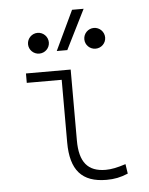

<svg xmlns="http://www.w3.org/2000/svg" viewBox="-56 -841 697 896"><g transform="rotate(-5 293.0 -392.5)"><path d="M407.2 9.8C443.4 9.8 473.1 3.9 507.8 -10.7L501 -55.7C462.4 -43 433.6 -37.1 407.2 -37.1C323.2 -37.1 284.7 -84 284.7 -185.5V-517.6H75.2V-473.6H238.8V-180.7C238.8 -50.3 291.5 9.8 407.2 9.8ZM227.5 -609.4H276.9L369.6 -794.9H315.4ZM145.5 -604.5C172.4 -604.5 194.3 -626 194.3 -652.8C194.3 -679.7 172.4 -701.7 145.5 -701.7C118.7 -701.7 96.7 -679.7 96.7 -652.8C96.7 -626 118.7 -604.5 145.5 -604.5ZM409.2 -604.5C436 -604.5 458 -626 458 -652.8C458 -679.7 436 -701.7 409.2 -701.7C382.3 -701.7 360.4 -679.7 360.4 -652.8C360.4 -626 382.3 -604.5 409.2 -604.5Z"/></g></svg>

Font: Cascadia Mono PL ExtraLight
Style: Regular
Weight: 200
Monospace: yes
Designer: Aaron Bell
Foundry: Saja Typeworks
Version: Version 2404.023